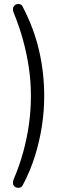

<svg xmlns="http://www.w3.org/2000/svg" viewBox="-20 -732 339 938"><path d="M92 171Q87 182 77.5 184.5Q68 187 58.5 183.5Q49 180 45 170.5Q41 161 46 146Q75 78 93.5 10.5Q112 -57 121.5 -125.5Q131 -194 131 -263Q131 -333 121 -401Q111 -469 92.5 -536.5Q74 -604 46 -672Q41 -687 45 -696.5Q49 -706 58 -710Q67 -714 77 -711.5Q87 -709 92 -697Q146 -593 171 -484.5Q196 -376 196 -263Q196 -188 184.5 -114.5Q173 -41 150.5 31Q128 103 92 171Z"/></svg>

Font: Nunito ExtraLight Light
Style: Regular
Weight: 300
Version: Version 3.602